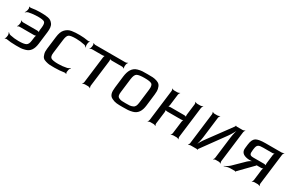

<svg xmlns="http://www.w3.org/2000/svg" viewBox="94 -1419 3538 2362"><g transform="rotate(30 1862.5 -238.0)"><path d="M53 -1C92 6 138 10 190 10C249 10 269 11 316 -2C380 -18 412 -68 422 -148L444 -326C450 -376 447 -416 427 -442C408 -466 392 -480 354 -487C311 -493 293 -494 242 -494C202 -494 161 -490 119 -483C112 -481 99 -484 96 -487L92 -484C96 -481 101 -470 100 -463L97 -439C95 -426 86 -407 79 -399L82 -397C89 -405 105 -416 117 -419C163 -428 205 -433 245 -433C296 -433 329 -428 342 -417C355 -406 359 -380 354 -339L349 -300C348 -291 350 -274 354 -269L356 -271C352 -276 335 -280 326 -280H122C113 -280 99 -286 95 -291L92 -289C97 -284 101 -269 100 -260L96 -232C95 -223 88 -208 82 -203L84 -201C89 -206 105 -212 114 -212H318C327 -212 345 -216 350 -221L348 -223C343 -218 337 -201 336 -192L329 -139C325 -104 314 -81 296 -70C277 -59 242 -53 189 -53C150 -53 110 -57 70 -66C57 -69 41 -80 35 -88L31 -85C38 -78 43 -60 42 -46L38 -20C38 -13 31 -2 26 1L28 5C33 1 46 -2 53 -1Z M894 -20 898 -46C899 -60 910 -78 917 -85L915 -88C907 -80 887 -69 874 -66C832 -57 792 -53 753 -53C700 -53 665 -59 650 -70C634 -81 629 -104 633 -139L658 -339C663 -380 673 -406 689 -417C705 -428 738 -433 789 -433C829 -433 871 -428 913 -419C925 -416 939 -405 944 -397L947 -399C942 -407 937 -426 939 -439L942 -463C943 -470 950 -481 954 -484L952 -487C947 -484 934 -481 927 -483C888 -490 848 -494 808 -494C757 -494 739 -493 695 -487C654 -480 634 -466 609 -442C583 -416 570 -376 564 -326L542 -148C538 -118 539 -93 545 -73C556 -32 571 -13 613 -2C657 11 677 10 736 10C788 10 834 6 875 -1C882 -2 895 1 898 5L902 1C897 -2 894 -13 894 -20Z M1475 -438 1478 -464C1479 -473 1487 -488 1493 -493L1491 -495C1485 -490 1469 -484 1460 -484H1031C1022 -484 1008 -490 1004 -495L1002 -493C1006 -488 1010 -473 1009 -464L1006 -438C1005 -429 997 -414 991 -409L993 -407C999 -412 1014 -418 1023 -418H1173C1182 -418 1200 -422 1205 -427L1204 -429C1198 -424 1192 -407 1191 -398L1144 -20C1143 -11 1136 4 1130 9L1132 11C1137 6 1153 0 1162 0H1212C1221 0 1235 6 1240 11L1242 9C1238 4 1233 -11 1234 -20L1281 -398C1282 -407 1280 -424 1276 -429L1273 -427C1278 -422 1294 -418 1303 -418H1452C1461 -418 1476 -412 1480 -407L1482 -409C1478 -414 1474 -429 1475 -438Z M1970 -321C1974 -353 1974 -380 1969 -402C1959 -445 1944 -467 1902 -481C1857 -495 1832 -494 1769 -494C1706 -494 1681 -495 1632 -481C1566 -462 1535 -405 1524 -321L1504 -153C1495 -82 1504 -35 1550 -14C1597 10 1631 10 1707 10C1768 10 1796 10 1844 -3C1909 -21 1940 -72 1950 -153L1970 -321ZM1856 -140C1851 -100 1842 -74 1814 -62C1782 -48 1761 -49 1714 -49C1667 -49 1646 -48 1618 -62C1592 -74 1589 -100 1594 -140L1618 -336C1624 -381 1636 -408 1655 -419C1675 -430 1710 -435 1761 -435C1812 -435 1847 -430 1863 -419C1880 -408 1886 -381 1880 -336L1856 -140Z M2491 -20 2546 -464C2547 -473 2555 -488 2561 -493L2559 -495C2553 -490 2537 -484 2528 -484H2478C2469 -484 2455 -490 2451 -495L2449 -493C2453 -488 2457 -473 2456 -464L2436 -303C2435 -294 2437 -277 2441 -272L2444 -274C2439 -279 2423 -283 2414 -283H2216C2207 -283 2189 -279 2184 -274L2185 -272C2191 -277 2197 -294 2198 -303L2218 -464C2219 -473 2227 -488 2233 -493L2231 -495C2225 -490 2209 -484 2200 -484H2150C2141 -484 2127 -490 2123 -495L2121 -493C2125 -488 2129 -473 2128 -464L2073 -20C2072 -11 2065 4 2059 9L2061 11C2066 6 2082 0 2091 0H2141C2150 0 2164 6 2169 11L2171 9C2167 4 2162 -11 2163 -20L2185 -197C2186 -206 2184 -223 2180 -228L2178 -226C2182 -221 2199 -217 2208 -217H2406C2415 -217 2432 -221 2438 -226L2436 -228C2430 -223 2424 -206 2423 -197L2401 -20C2400 -11 2393 4 2387 9L2389 11C2394 6 2410 0 2419 0H2469C2478 0 2492 6 2497 11L2499 9C2495 4 2490 -11 2491 -20Z M2769 -10 3007 -338C3035 -378 3066 -433 3080 -467L3076 -468C3062 -434 3048 -374 3042 -328L3004 -20C3003 -11 2996 4 2990 9L2992 11C2997 6 3013 0 3022 0H3067C3076 0 3090 6 3095 11L3097 9C3093 4 3088 -11 3089 -20L3144 -464C3145 -473 3153 -488 3159 -493L3157 -495C3151 -490 3135 -484 3126 -484H3040C3037 -484 3030 -487 3029 -490L3026 -488C3027 -485 3025 -478 3022 -474L2786 -153C2757 -115 2726 -61 2713 -28L2716 -27C2730 -60 2744 -118 2750 -164L2787 -464C2788 -473 2796 -488 2802 -493L2800 -495C2794 -490 2778 -484 2769 -484H2724C2715 -484 2701 -490 2697 -495L2695 -493C2699 -488 2703 -473 2702 -464L2647 -20C2646 -11 2639 4 2633 9L2635 11C2640 6 2656 0 2665 0H2751C2754 0 2762 3 2762 6L2766 4C2765 1 2767 -7 2769 -10Z M3311 -7 3487 -187C3489 -189 3495 -197 3494 -198L3491 -197C3491 -195 3501 -194 3503 -194H3555C3564 -194 3581 -198 3587 -203L3585 -205C3580 -200 3573 -183 3572 -174L3553 -20C3552 -11 3545 4 3539 9L3541 11C3546 6 3562 0 3571 0H3621C3630 0 3644 6 3649 11L3651 9C3647 4 3642 -11 3643 -20L3698 -464C3699 -473 3707 -488 3713 -493L3711 -495C3705 -490 3689 -484 3680 -484H3452C3385 -484 3340 -476 3315 -460C3290 -443 3275 -410 3269 -359L3263 -307C3256 -251 3286 -219 3352 -209C3376 -205 3414 -207 3432 -213V-216C3413 -211 3382 -191 3363 -173L3220 -33C3199 -13 3164 7 3144 15L3146 19C3166 10 3203 0 3230 0H3295C3297 0 3303 3 3304 4L3307 3C3307 1 3309 -5 3311 -7ZM3454 -422H3583C3592 -422 3609 -426 3615 -431L3613 -433C3608 -428 3601 -411 3600 -402L3585 -276C3584 -267 3586 -250 3590 -245L3592 -247C3588 -252 3571 -256 3562 -256H3412C3354 -256 3350 -273 3357 -337L3359 -351C3367 -413 3388 -422 3454 -422Z"/></g></svg>

Font: Gamestation Storm Oblique 
Style: Italic
Weight: 400
Designer: Jonas Hecksher
Foundry: Jonas Hecksher, Playtypeª, e-types AS
Version: Version 1.003